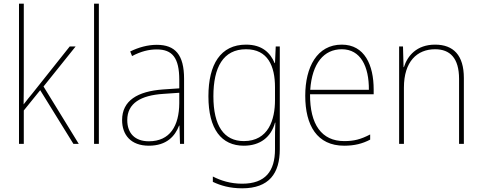

<svg xmlns="http://www.w3.org/2000/svg" viewBox="-20 -780 2614 1041"><path d="M109 -376V-760H83V0H109V-181L198 -291L378 0H407L216 -311L390 -528H358L156 -274C138 -252 127 -239 108 -214C109 -271 109 -318 109 -376Z M516 0V-760H490V0Z M830 -537C780 -537 731 -523 686 -501L696 -476C745 -502 788 -512 830 -512C914 -512 952 -467 952 -347V-301L864 -295C725 -285 642 -234 642 -129C642 -49 689 10 787 10C884 10 929 -42 951 -99H953L956 0H978V-353C978 -483 930 -537 830 -537ZM865 -271 952 -277V-220C951 -98 902 -14 787 -14C712 -14 670 -57 670 -129C670 -220 743 -263 865 -271Z M1314 -538C1176 -538 1110 -431 1110 -258C1110 -79 1181 10 1302 10C1391 10 1450 -37 1471 -115H1473C1471 -75 1471 -51 1471 -15V29C1471 148 1419 216 1293 216C1229 216 1177 199 1134 177V206C1176 226 1226 241 1293 241C1439 241 1497 160 1497 29V-528H1475L1471 -438H1469C1446 -493 1402 -538 1314 -538ZM1314 -513C1432 -513 1471 -422 1471 -307V-237C1471 -132 1436 -15 1302 -15C1195 -15 1137 -97 1137 -258C1137 -415 1190 -513 1314 -513Z M1833 -538C1699 -538 1635 -416 1635 -261C1635 -100 1699 10 1846 10C1902 10 1945 -1 1987 -23V-51C1935 -24 1899 -15 1846 -15C1724 -15 1660 -105 1661 -269H2006V-295C2006 -427 1957 -538 1833 -538ZM1833 -513C1935 -513 1981 -420 1980 -293H1662C1672 -438 1737 -513 1833 -513Z M2339 -538C2239 -538 2189 -477 2170 -416H2168L2165 -528H2144V0H2170V-305C2170 -446 2241 -513 2339 -513C2420 -513 2469 -465 2469 -352V0H2495V-357C2495 -481 2438 -538 2339 -538Z"/></svg>

Font: Noto Sans Lao SemiCondensed Thin
Style: Regular
Weight: 100
Width: 4
Designer: Monotype Design Team
Foundry: Monotype Imaging Inc.
Version: Version 2.003